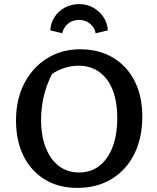

<svg xmlns="http://www.w3.org/2000/svg" viewBox="-20 -905 763 935"><path d="M356 10Q266 10 199 -30.5Q132 -71 95 -144.5Q58 -218 58 -319Q58 -422 98.5 -499.5Q139 -577 209.5 -621Q280 -665 370 -665Q462 -665 530 -624.5Q598 -584 635.5 -510.5Q673 -437 673 -338Q673 -233 634 -155Q595 -77 524 -33.5Q453 10 356 10ZM366 -65Q422 -65 463.5 -97Q505 -129 528 -188.5Q551 -248 551 -330Q551 -410 528.5 -467Q506 -524 463.5 -554.5Q421 -585 362 -585Q322 -585 282 -570Q242 -555 207 -525L251 -577Q180 -458 180 -322Q180 -243 203 -185Q226 -127 267.5 -96Q309 -65 366 -65ZM365 -885Q404 -885 434.5 -867.5Q465 -850 484 -821.5Q503 -793 505 -757L446 -743Q441 -771 418.5 -789.5Q396 -808 365 -808Q333 -808 311 -789.5Q289 -771 283 -743L225 -757Q227 -793 245.5 -822Q264 -851 295.5 -868Q327 -885 365 -885Z"/></svg>

Font: Piazzolla 24pt SemiBold
Style: Regular
Weight: 600
Designer: Juan Pablo del Peral
Foundry: Huerta Tipografica
Version: Version 2.005